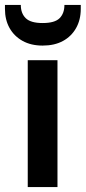

<svg xmlns="http://www.w3.org/2000/svg" viewBox="-44 -755 346 775"><path d="M68 0V-512H188V0ZM128 -571Q81 -571 47 -590Q13 -609 -5.5 -642Q-24 -675 -24 -719V-735H40Q40 -701 60 -681.5Q80 -662 128 -662Q177 -662 196.5 -681.5Q216 -701 216 -735H282V-719Q282 -675 263 -641.5Q244 -608 210 -589.5Q176 -571 128 -571Z"/></svg>

Font: DM Sans 12pt SemiBold
Style: Regular
Weight: 600
Version: Version 4.004;gftools[0.9.30]